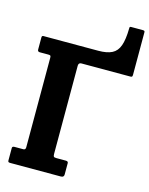

<svg xmlns="http://www.w3.org/2000/svg" viewBox="-135 -1014 853 1098"><g transform="rotate(15 291.5 -465.0)"><path d="M84.5 -655H35Q21.5 -655 21.5 -667.5V-739.5Q21.5 -750 30.5 -750H355.5Q406.5 -750 436.2 -765Q466 -780 479 -816.8Q492 -853.5 493 -918Q493 -925 494.2 -927.5Q495.5 -930 503 -930H569Q576 -930 579.5 -928.5Q583 -927 583 -920V-669.5Q583 -661.5 581 -658.2Q579 -655 571 -655H281Q264 -655 264 -636.5V-115Q264 -103 267.2 -99Q270.5 -95 283 -95H339Q353 -95 353 -84V-16.5Q353 0 335 0H35.5Q28 0 24.8 -2Q21.5 -4 21.5 -11.5V-85Q21.5 -95 35 -95H87Q100.5 -95 100.5 -110V-640Q100.5 -650 97.5 -652.5Q94.5 -655 84.5 -655Z"/></g></svg>

Font: Besley* Narrow
Style: Bold
Weight: 700
Width: 4
Designer: Owen Earl
Foundry: indestructible type*
Version: Version 3.000; ttfautohint (v1.8.3)